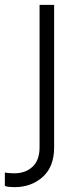

<svg xmlns="http://www.w3.org/2000/svg" viewBox="-80 -551 325 791"><path d="M-20 220Q-30 220 -41 219Q-52 218 -60 215V160Q-41 163 -21 163Q25 163 54 136Q83 109 83 56V-531H143V56Q143 136 96 178Q49 220 -20 220Z"/></svg>

Font: Plus Jakarta Sans Light
Style: Regular
Weight: 300
Designer: Gumpita Rahayu
Foundry: Tokotype
Version: Version 2.006; ttfautohint (v1.8.4.7-5d5b)